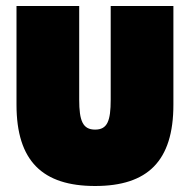

<svg xmlns="http://www.w3.org/2000/svg" viewBox="-20 -576 633 640"><path d="M297 44C472 44 558 -39 558 -227V-556H349V-244C349 -173 338 -144 297 -144C256 -144 244 -173 244 -244V-556H35V-227C35 -39 122 44 297 44Z"/></svg>

Font: Repo ExtraBlack
Style: Regular
Weight: 400
Designer: Stefan Peev
Foundry: Context Ltd
Version: Version 001.502